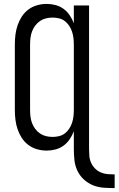

<svg xmlns="http://www.w3.org/2000/svg" viewBox="-20 -763 607 983"><path d="M567 200Q539 200 510.5 198Q482 196 456 185.5Q430 175 409 155.5Q388 136 376 110.5Q364 85 361 56.5Q358 28 358 0V-91Q350 -70 337 -50.5Q324 -31 305.5 -17.5Q287 -4 264.5 2Q242 8 219 8Q194 8 169.5 1Q145 -6 125 -21Q105 -36 91.5 -57Q78 -78 70 -101.5Q62 -125 59 -150Q56 -175 56 -200V-535Q56 -560 59 -585Q62 -610 70 -633.5Q78 -657 91.5 -678Q105 -699 125 -714Q145 -729 169.5 -736Q194 -743 219 -743Q242 -743 264.5 -737Q287 -731 305.5 -717.5Q324 -704 337 -684.5Q350 -665 358 -644V-735H436V0Q436 18 437.5 36Q439 54 446.5 70.5Q454 87 467 100Q480 113 496.5 120Q513 127 531 128.5Q549 130 567 130ZM249 -62Q266 -62 282.5 -66Q299 -70 312 -80Q325 -90 334.5 -104.5Q344 -119 349 -134.5Q354 -150 356 -166.5Q358 -183 358 -200V-535Q358 -552 356 -568.5Q354 -585 349 -600.5Q344 -616 334.5 -630.5Q325 -645 312 -655Q299 -665 282.5 -669Q266 -673 249 -673Q232 -673 215.5 -669Q199 -665 185 -655.5Q171 -646 160.5 -632Q150 -618 144 -602Q138 -586 136 -569Q134 -552 134 -535V-200Q134 -183 136 -166Q138 -149 144 -133Q150 -117 160.5 -103Q171 -89 185 -79.5Q199 -70 215.5 -66Q232 -62 249 -62Z"/></svg>

Font: Zed Mono
Style: Regular
Weight: 400
Monospace: yes
Designer: Belleve Invis
Foundry: Belleve Invis
Version: Version 1.0.0; ttfautohint (v1.8.4)